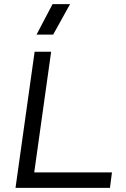

<svg xmlns="http://www.w3.org/2000/svg" viewBox="-20 -911 610 931"><path d="M228 -660.2 146 -75.2H522.9L513.2 0H55.2L147.9 -660.2ZM157.2 -743.2 234.9 -891.1H319.8L237.8 -743.2Z"/></svg>

Font: Human Sans
Style: Italic
Weight: 400
Italic angle: -8°
Designer: Tim Radville
Foundry: Continuum
Version: Version 1.000;FEAKit 1.0